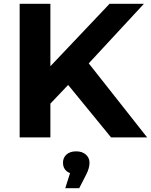

<svg xmlns="http://www.w3.org/2000/svg" viewBox="-20 -720 791 1006"><path d="M562 0 337 -275 244 -177V0H83V-700H244V-373L554 -700H734L445 -388L751 0ZM322 266 347 187Q336 183 328 176Q310 160 310 133Q310 106 328.5 89.5Q347 73 379 73Q411 73 430 90Q449 107 449 133Q449 145 445 161Q441 177 430 198L395 266Z"/></svg>

Font: Montserrat Z
Style: Bold
Weight: 700
Designer: Julieta Ulanovsky
Foundry: Julieta Ulanovsky
Version: Version 8.000